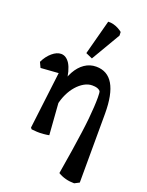

<svg xmlns="http://www.w3.org/2000/svg" viewBox="-180 -862 897 1173"><g transform="rotate(20 268.0 -275.5)"><path d="M455 224Q395 224 349 196Q364 108 374.5 39Q385 -30 392.5 -84Q400 -138 404 -179.5Q408 -221 410 -255Q412 -289 412 -318Q412 -351 408 -359Q400 -368 387.5 -372Q375 -376 355 -376Q329 -376 303.5 -361.5Q278 -347 256 -322Q234 -297 218 -263.5Q202 -230 194 -191L179 -243L176 -306Q185 -363 208 -404.5Q231 -446 264.5 -469Q298 -492 339 -492Q487 -492 487 -240L486 208ZM98 3 91 -6 141 -417 174 -379 21 -368 5 -402Q24 -442 53.5 -467Q83 -492 111 -492Q144 -492 168 -455Q180 -435 188 -405.5Q196 -376 199 -339L194 -243L212 0Q197 3 176 5Q155 7 134 6Q113 5 98 3ZM296 -530 253 -549 313 -775Q331 -776 348 -771.5Q365 -767 380 -759Q395 -751 406 -742L407 -719Z"/></g></svg>

Font: Eczar Medium
Style: Regular
Weight: 500
Designer: Vaibhav Singh
Foundry: Rosetta Type Foundry
Version: Version 2.000